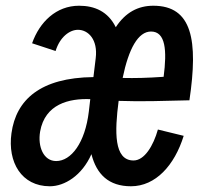

<svg xmlns="http://www.w3.org/2000/svg" viewBox="-20 -610 717 670"><path d="M621 -136 531 -158C515 -101 484 -50 446 -50C377 -50 380 -151 394 -258C477 -255 551 -258 641 -260C672 -469 651 -590 515 -590C462 -590 418 -567 384 -515C357 -570 310 -590 256 -590C176 -590 118 -533 92 -459L174 -432C189 -481 223 -506 252 -506C288 -506 322 -472 314 -407L306 -341C121 -339 36 -262 20 -145C6 -44 55 40 154 40C205 40 266 3 299 -72C317 -2 359 40 437 40C523 40 589 -33 621 -136ZM507 -500C558 -500 563 -434 551 -342C494 -338 451 -337 408 -338C429 -440 462 -500 507 -500ZM120 -151C137 -247 221 -267 295 -264L290 -221C277 -111 228 -48 176 -48C132 -48 111 -98 120 -151Z"/></svg>

Font: Smiley Sans Oblique
Style: Regular
Weight: 400
Italic angle: -8°
Designer: oooooohmygosh, Nagisa Chen, Janine Sui, Heda Shi, Jian Li
Foundry: atelierAnchor
Version: Version 2.0.1